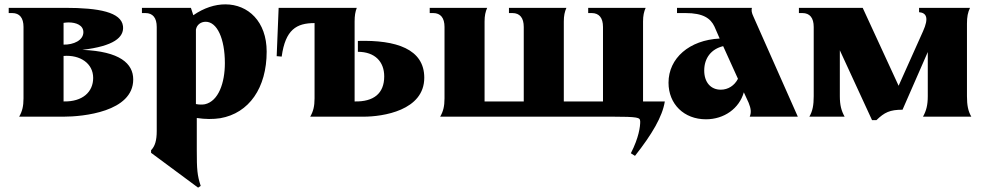

<svg xmlns="http://www.w3.org/2000/svg" viewBox="-20 -536 4522 882"><path d="M68 0H272C360 0 592 -22 592 -171C592 -244 531 -300 358 -307C502 -324 551 -364 545 -416C537 -480 435 -500 279 -500H20V-476H36C70 -476 88 -454 88 -412V-84C88 -48 82 -24 68 0ZM272 -70V-279C348 -285 408 -245 408 -178C408 -114 360 -68 272 -70ZM272 -331V-431C280 -432 287 -433 295 -433C330 -433 363 -420 363 -388C363 -351 318 -330 272 -331Z M884 154V6C923 12 959 12 992 7C1124 -16 1205 -132 1205 -299C1205 -437 1120 -516 1015 -516C968 -516 917 -500 868 -466L857 -500H632V-476H648C682 -476 700 -454 700 -412V66C700 109 692 136 674 154V166L890 326L902 318C886 269 884 243 884 154ZM1013 -246C1013 -156 984 -71 921 -57C908 -55 895 -55 880 -58V-400C884 -422 902 -436 925 -436C977 -436 1013 -359 1013 -246Z M1405 0H1650C1738 0 1929 -28 1929 -179C1929 -311 1800 -353 1624 -348V-298C1702 -298 1745 -253 1745 -185C1745 -107 1697 -68 1609 -70V-437C1609 -464 1612 -482 1619 -500H1260L1251 -278L1274 -276C1291 -400 1342 -430 1425 -430V-84C1425 -48 1419 -24 1405 0Z M2002 0H2798C2849 0 2884 1 2901 4C2916 7 2921 10 2921 23C2921 45 2915 96 2878 168L2897 180C2975 81 3023 0 3034 -70H2934V-437C2934 -464 2938 -482 2946 -500H2682V-476H2698C2732 -476 2750 -454 2750 -412V-70H2570V-437C2570 -464 2574 -482 2582 -500H2318V-476H2334C2368 -476 2386 -454 2386 -412V-70H2206V-437C2206 -464 2210 -482 2218 -500H1954V-476H1970C2004 -476 2022 -454 2022 -412V-84C2022 -48 2016 -24 2002 0Z M3424 0H3645L3441 -460C3433 -477 3431 -488 3434 -500H3090V-476H3129C3210 -476 3244 -452 3262 -414L3286 -359C3147 -352 3051 -269 3051 -156C3051 -58 3122 12 3223 12C3307 12 3376 -38 3397 -112L3419 -64C3430 -37 3432 -19 3424 0ZM3215 -212C3215 -270 3248 -311 3302 -324L3370 -174C3354 -143 3325 -124 3291 -124C3245 -124 3215 -158 3215 -212Z M4006 16C4043 -20 4068 -32 4126 -32L4242 -297V-94C4242 -53 4235 -27 4220 0H4442C4427 -26 4422 -53 4422 -94V-427C4422 -459 4426 -479 4436 -500H4202V-480C4236 -477 4248 -454 4220 -392L4108 -142L3943 -500H3650V-476H3666C3700 -476 3718 -454 3718 -412V-94C3718 -53 3713 -26 3698 0H3860C3845 -27 3838 -53 3838 -94V-305L3986 16Z"/></svg>

Font: Sinistre Bold
Style: Regular
Weight: 900
Designer: Jules Durand
Foundry: Collletttivo
Version: Version 69.420;Glyphs 3.2 (3217)